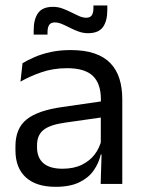

<svg xmlns="http://www.w3.org/2000/svg" viewBox="-20 -686 534 716"><path d="M436 0H355.4L359 -118.6L355.9 -131.1V-286.5L356.3 -314.9Q356.3 -374.3 326.2 -403Q296 -431.7 230.4 -431.7Q178.2 -431.7 134.4 -416.5Q90.6 -401.3 56.4 -381.5L64 -450.4Q83.1 -462 109.4 -473.3Q135.7 -484.7 169.3 -492Q202.9 -499.3 243.3 -499.3Q295.8 -499.3 332.6 -486.6Q369.4 -473.9 392.2 -449.9Q415 -425.8 425.5 -392Q436 -358.1 436 -316.2ZM187.4 10.7Q114.9 10.7 76.3 -24.6Q37.6 -60 37.6 -125.7V-140Q37.6 -207.4 79.3 -240.7Q121 -274.1 212.2 -286.9L366.5 -309.2L370.9 -249.8L222 -228.6Q166.2 -220.7 142.2 -201.4Q118.1 -182 118.1 -144.5V-136.6Q118.1 -97.9 141.9 -77.4Q165.7 -56.8 213.1 -56.8Q254.9 -56.8 284.9 -71.4Q314.9 -86 333.4 -110.5Q352 -135.1 358.5 -165.2L371.2 -109.8H355.7Q348.6 -77.8 329.3 -50.3Q310.1 -22.8 275.5 -6.1Q240.9 10.7 187.4 10.7ZM308.6 -562.2Q290.5 -562.2 273.6 -568.2Q256.7 -574.2 241 -582.3Q225.3 -590.4 211.1 -596.4Q196.9 -602.4 184.3 -602.4Q169.8 -602.4 163.5 -593.2Q157.2 -584.1 157.2 -565.4V-556.9H105.6V-573.3Q105.6 -614.4 122.1 -637.4Q138.6 -660.5 177.6 -660.5Q196 -660.5 212.9 -654.3Q229.8 -648.1 245.3 -640.2Q260.8 -632.3 274.8 -626.1Q288.9 -619.9 301.6 -619.9Q316.4 -619.9 322.5 -629.2Q328.5 -638.5 328.5 -657.3V-665.7H380.2V-648.8Q380.2 -607.4 363.7 -584.8Q347.2 -562.2 308.6 -562.2Z"/></svg>

Font: Anek Malayalam Medium
Style: Regular
Weight: 500
Designer: Maithili Shingre (Malayalam) & Yesha Goshar (Latin)
Foundry: Ek Type
Version: Version 1.003